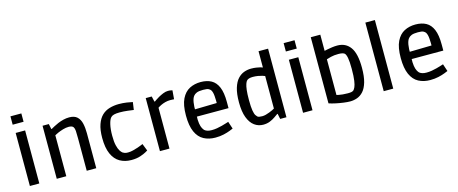

<svg xmlns="http://www.w3.org/2000/svg" viewBox="-44 -1398 4867 2042"><g transform="rotate(-15 2389.0 -377.5)"><path d="M98 0V-584H202V0ZM90 -677V-769H210V-677Z M394 0V-584H463L475 -526H480Q493 -533 514.5 -545Q536 -557 564.5 -569Q593 -581 625 -589Q657 -597 690 -597Q747 -597 777 -569Q807 -541 818 -493.5Q829 -446 829 -386V0H724V-357Q724 -411 722 -439Q720 -467 710 -482Q702 -493 688.5 -497Q675 -501 659 -501Q628 -501 595 -491Q562 -481 536 -469.5Q510 -458 499 -451V0Z M1214 13Q1143 13 1088.5 -18Q1034 -49 1003.5 -117Q973 -185 973 -294Q973 -383 994 -442.5Q1015 -502 1050.5 -535.5Q1086 -569 1134.5 -583Q1183 -597 1237 -597Q1280 -597 1321.5 -591Q1363 -585 1387 -579L1375 -495Q1353 -498 1310 -503.5Q1267 -509 1222 -509Q1184 -509 1160.5 -503Q1137 -497 1125 -484Q1106 -464 1094 -413Q1082 -362 1082 -290Q1082 -223 1092 -182Q1102 -141 1115.5 -120Q1129 -99 1141 -90Q1148 -85 1161.5 -79.5Q1175 -74 1199 -74Q1226 -74 1256 -81.5Q1286 -89 1312 -98Q1338 -107 1354 -114Q1370 -121 1370 -121L1401 -42Q1401 -42 1378 -28.5Q1355 -15 1313 -1Q1271 13 1214 13Z M1530 0V-584H1596L1610 -524H1616Q1616 -524 1631 -535Q1646 -546 1671 -560Q1696 -574 1724 -585.5Q1752 -597 1778 -597Q1799 -597 1812.5 -593.5Q1826 -590 1826 -590L1818 -494Q1818 -494 1803.5 -495Q1789 -496 1775 -496Q1748 -496 1721 -489Q1694 -482 1671.5 -471Q1649 -460 1635 -450V0Z M2139 14Q2067 14 2011.5 -15.5Q1956 -45 1925.5 -113Q1895 -181 1895 -293Q1895 -410 1927.5 -476Q1960 -542 2014.5 -570Q2069 -598 2137 -598Q2206 -598 2254 -571.5Q2302 -545 2327.5 -484.5Q2353 -424 2353 -322V-253H1956L2005 -270Q2002 -213 2008 -177Q2014 -141 2024.5 -122.5Q2035 -104 2043 -96Q2056 -85 2075 -79Q2094 -73 2121 -73Q2150 -73 2179.5 -78Q2209 -83 2235 -90Q2261 -97 2281.5 -103.5Q2302 -110 2312 -113L2339 -32Q2330 -28 2301 -16.5Q2272 -5 2230.5 4.5Q2189 14 2139 14ZM2005 -301 1957 -332 2294 -339 2246 -306Q2247 -370 2243.5 -415Q2240 -460 2225 -483Q2218 -493 2202 -502Q2186 -511 2142 -511Q2094 -511 2070.5 -501Q2047 -491 2035 -475Q2001 -432 2005 -301Z M2666 13Q2612 13 2569 -18.5Q2526 -50 2501 -115.5Q2476 -181 2476 -283Q2476 -379 2495 -440.5Q2514 -502 2545.5 -536Q2577 -570 2615 -583.5Q2653 -597 2692 -597Q2724 -597 2749 -593Q2774 -589 2792.5 -584.5Q2811 -580 2818 -576V-755H2923V0H2854L2842 -59H2837Q2821 -48 2797 -31Q2773 -14 2740 -0.5Q2707 13 2666 13ZM2678 -77Q2697 -77 2718 -82.5Q2739 -88 2759 -96Q2779 -104 2795 -111.5Q2811 -119 2818 -124V-482Q2810 -486 2790 -492Q2770 -498 2743.5 -502.5Q2717 -507 2688 -507Q2637 -507 2619 -485Q2611 -476 2603 -453.5Q2595 -431 2590 -389.5Q2585 -348 2585 -279Q2585 -203 2592 -163.5Q2599 -124 2609 -109Q2619 -94 2625 -89Q2633 -82 2647 -79.5Q2661 -77 2678 -77Z M3106 0V-584H3210V0ZM3098 -677V-769H3218V-677Z M3623 13Q3594 13 3552 7.5Q3510 2 3467.5 -7Q3425 -16 3393 -27V-755H3498V-577Q3510 -580 3533 -584.5Q3556 -589 3584.5 -593Q3613 -597 3642 -597Q3734 -597 3784.5 -527Q3835 -457 3835 -301Q3835 -205 3817 -143.5Q3799 -82 3768.5 -48Q3738 -14 3700 -0.5Q3662 13 3623 13ZM3620 -77Q3645 -77 3660 -80Q3675 -83 3684 -91Q3693 -100 3703 -121Q3713 -142 3720 -188.5Q3727 -235 3727 -318Q3727 -399 3719 -439.5Q3711 -480 3697 -492Q3678 -507 3630 -507Q3582 -507 3546.5 -498Q3511 -489 3498 -484V-91Q3505 -89 3522.5 -85.5Q3540 -82 3564.5 -79.5Q3589 -77 3620 -77Z M3994 0V-755H4099V0Z M4504 14Q4432 14 4376.5 -15.5Q4321 -45 4290.5 -113Q4260 -181 4260 -293Q4260 -410 4292.5 -476Q4325 -542 4379.5 -570Q4434 -598 4502 -598Q4571 -598 4619 -571.5Q4667 -545 4692.5 -484.5Q4718 -424 4718 -322V-253H4321L4370 -270Q4367 -213 4373 -177Q4379 -141 4389.5 -122.5Q4400 -104 4408 -96Q4421 -85 4440 -79Q4459 -73 4486 -73Q4515 -73 4544.5 -78Q4574 -83 4600 -90Q4626 -97 4646.5 -103.5Q4667 -110 4677 -113L4704 -32Q4695 -28 4666 -16.5Q4637 -5 4595.5 4.5Q4554 14 4504 14ZM4370 -301 4322 -332 4659 -339 4611 -306Q4612 -370 4608.5 -415Q4605 -460 4590 -483Q4583 -493 4567 -502Q4551 -511 4507 -511Q4459 -511 4435.5 -501Q4412 -491 4400 -475Q4366 -432 4370 -301Z"/></g></svg>

Font: Ruda SemiBold
Style: Regular
Weight: 600
Designer: Mariela Monsalve and Angelina Sanchez
Foundry: Mariela Monsalve and Angelina Sanchez
Version: Version 2.001